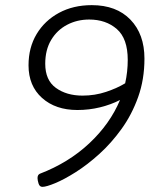

<svg xmlns="http://www.w3.org/2000/svg" viewBox="-20 -722 629 747"><path d="M337 -702Q433 -702 487.5 -645.5Q542 -589 542 -494Q542 -413 517.5 -344.5Q493 -276 453 -220.5Q413 -165 366.5 -123Q320 -81 275 -52.5Q230 -24 195 -9.5Q160 5 145 5Q134 5 130 -8Q126 -21 126 -29Q126 -42 135 -46Q247 -89 327.5 -164.5Q408 -240 447 -333Q412 -315 369.5 -304.5Q327 -294 281 -294Q196 -294 143.5 -341Q91 -388 91 -468Q91 -537 122.5 -589.5Q154 -642 209.5 -672Q265 -702 337 -702ZM477 -489Q477 -572 434.5 -609Q392 -646 327 -646Q280 -646 241 -625.5Q202 -605 179 -566.5Q156 -528 156 -474Q156 -410 197.5 -380Q239 -350 301 -350Q349 -350 392.5 -364.5Q436 -379 467 -398Q477 -443 477 -489Z"/></svg>

Font: Asap Semi Expanded Semi Expanded Light
Style: Italic
Weight: 300
Width: 6
Italic angle: -6°
Designer: Pablo Cosgaya
Foundry: Omnibus-Type
Version: Version 3.001; ttfautohint (v1.8.4.7-5d5b)